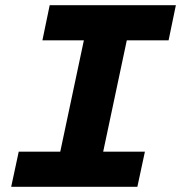

<svg xmlns="http://www.w3.org/2000/svg" viewBox="-20 -718 696 738"><path d="M183 0 331 -698H496L348 0ZM171 -698H656L628 -563H143ZM52 -135H537L508 0H23Z"/></svg>

Font: Azeret Mono Thin
Style: Bold Italic
Weight: 700
Italic angle: -12°
Version: Version 1.002